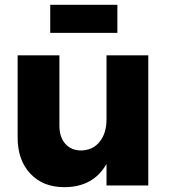

<svg xmlns="http://www.w3.org/2000/svg" viewBox="-20 -768 703 795"><path d="M53 -199V-539H226V-248Q226 -200 250.5 -172.5Q275 -145 316 -145Q365 -146 393 -181.5Q421 -217 421 -273V-539H594V0H421V-89Q366 7 246 7Q158 7 105.5 -49Q53 -105 53 -199ZM188 -632V-748H466V-632Z"/></svg>

Font: Trueno
Style: Bd
Weight: 700
Designer: Julieta Ulanovsky
Foundry: Julieta Ulanovsky
Version: Version 3.001b